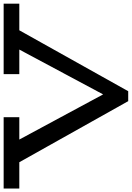

<svg xmlns="http://www.w3.org/2000/svg" viewBox="145 -876 740 1079"><g transform="rotate(-90 515.5 -336.0)"><path d="M397 -686V-598H-4V-686ZM1035 -686V-598H639V-686ZM487 14 104 -669H233L525 -127L815 -669H925L543 14Z"/></g></svg>

Font: BioRhyme SemiExpanded
Style: Regular
Weight: 400
Width: 6
Designer: Aoife Mooney
Foundry: Aoife Mooney Type
Version: Version 1.600;gftools[0.9.33]